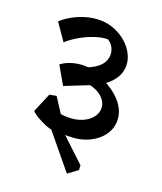

<svg xmlns="http://www.w3.org/2000/svg" viewBox="-148 -742 846 1002"><g transform="rotate(20 275.0 -241.0)"><path d="M344 165 157 -62 203 -81 396 100 397 126ZM314 -318 213 -382Q271 -393 308.5 -423Q346 -453 346 -496Q346 -515 336.5 -534.5Q327 -554 305 -567Q274 -567 236 -554.5Q198 -542 160.5 -521Q123 -500 93 -473L29 -566Q54 -589 87.5 -607.5Q121 -626 159 -636.5Q197 -647 233 -647Q277 -647 315 -631.5Q353 -616 381.5 -591Q410 -566 426.5 -534Q443 -502 443 -469Q443 -433 424.5 -403Q406 -373 377 -351.5Q348 -330 314 -318ZM280 -21Q260 -21 238 -24Q216 -27 193 -33L164 -127Q186 -120 206.5 -116.5Q227 -113 248 -113Q292 -113 325.5 -127Q359 -141 378 -164.5Q397 -188 397 -216Q397 -254 360.5 -283Q324 -312 246 -319L327 -321L169 -258L112 -357Q136 -375 164 -384Q192 -393 220 -395Q248 -397 271 -392L297 -383Q362 -361 406.5 -330Q451 -299 474 -262Q497 -225 497 -184Q497 -140 470.5 -103Q444 -66 396 -43.5Q348 -21 280 -21ZM204 -22Q181 -23 154.5 -34Q128 -45 105.5 -58.5Q83 -72 72 -84L117 -191L155 -198L247 -56Z"/></g></svg>

Font: Eczar Medium
Style: Regular
Weight: 500
Designer: Vaibhav Singh
Foundry: Rosetta Type Foundry
Version: Version 2.000